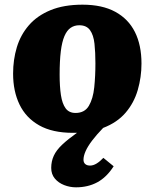

<svg xmlns="http://www.w3.org/2000/svg" viewBox="-20 -552 661 821"><path d="M305 249Q279 249 254.5 239.5Q230 230 214.5 211.5Q199 193 199 166Q199 138 210 114Q221 90 246 66.5Q271 43 309 16Q305 16 300.5 16Q296 16 292 16Q204 16 147.5 -16Q91 -48 63.5 -105Q36 -162 36 -237Q36 -297 52 -350Q68 -403 103.5 -444Q139 -485 196 -508.5Q253 -532 333 -532Q417 -532 473 -501.5Q529 -471 557 -415Q585 -359 585 -280Q585 -222 569 -167Q553 -112 517 -70Q481 -28 421 -5Q393 24 374 49Q355 74 346 94.5Q337 115 337 131Q337 143 344.5 149.5Q352 156 365 156Q379 156 393.5 147Q408 138 422 123L466 159Q436 206 396 227.5Q356 249 305 249ZM303 -69Q342 -69 360 -99.5Q378 -130 383 -178.5Q388 -227 388 -281Q388 -328 384 -365Q380 -402 365 -423Q350 -444 319 -444Q298 -444 282 -433Q266 -422 255.5 -397.5Q245 -373 240 -332.5Q235 -292 235 -233Q235 -182 240.5 -145.5Q246 -109 260.5 -89Q275 -69 303 -69Z"/></svg>

Font: Literata ExtraBold
Style: Italic
Weight: 800
Italic angle: -2°
Designer: Latin by Veronika Burian and Jose Scaglione. Greek by Irene Vlachou. Cyrillic by Vera Evstafieva
Foundry: TypeTogether
Version: Version 3.002